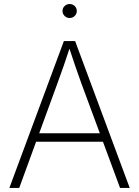

<svg xmlns="http://www.w3.org/2000/svg" viewBox="-20 -931 689 951"><path d="M26.4 0 296.4 -727.5H352.1L622.6 0H574.7L382.3 -520Q368.2 -559.6 352.3 -605.2Q336.4 -650.9 317.9 -708H330.1Q311.5 -650.9 295.4 -604.7Q279.3 -558.6 265.1 -520L75.2 0ZM142.6 -229V-271H506.8V-229ZM324.7 -841.8Q310.5 -841.8 300 -852.1Q289.6 -862.3 289.6 -876.5Q289.6 -891.1 300 -901.1Q310.5 -911.1 324.7 -911.1Q339.8 -911.1 350.1 -901.1Q360.4 -891.1 360.4 -876.5Q360.4 -862.3 350.1 -852.1Q339.8 -841.8 324.7 -841.8Z"/></svg>

Font: Inter 17pt ExtraLight
Style: Regular
Weight: 250
Version: Version 4.001;git-66647c0bb